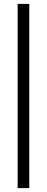

<svg xmlns="http://www.w3.org/2000/svg" viewBox="-20 -801 242 990"><path d="M131 169H71V-781H131Z"/></svg>

Font: exo2condensed_r
Style: Regular
Weight: 400
Width: 3
Designer: Natanael Gama
Version: Version 1.001;PS 001.001;hotconv 1.0.70;makeotf.lib2.5.58329